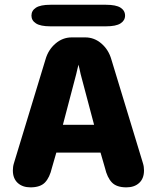

<svg xmlns="http://www.w3.org/2000/svg" viewBox="-20 -777 659 806"><path d="M108 9.5Q74.5 9.5 54.2 -9.2Q34 -28 34 -61.5Q34 -69 35 -76.5Q36 -84 38.5 -92L171 -527.5Q182.5 -568 212.8 -594Q243 -620 281 -620H338Q376 -620 406 -594Q436 -568 447.5 -527.5L580 -92Q582.5 -84 583.5 -76.5Q584.5 -69 584.5 -61.5Q584.5 -27.5 564.2 -9Q544 9.5 510.5 9.5Q469.5 9.5 449.8 -11Q430 -31.5 420.5 -72.5L402 -136.5H216.5L198 -72.5Q188.5 -31.5 168.8 -11Q149 9.5 108 9.5ZM244 -253H375L318.5 -466Q316 -477.5 313.8 -487.5Q311.5 -497.5 309.5 -505.5Q307.5 -497.5 305 -487.5Q302.5 -477.5 300 -466ZM112 -711.5Q112 -732.5 131 -744.8Q150 -757 191.5 -757H425Q467 -757 486 -744.8Q505 -732.5 505 -711.5Q505 -691 486 -678.8Q467 -666.5 425 -666.5H191.5Q150 -666.5 131 -678.8Q112 -691 112 -711.5Z"/></svg>

Font: Sono ExtraLight Monospace
Style: Bold
Weight: 700
Version: Version 2.112